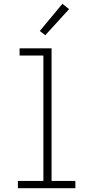

<svg xmlns="http://www.w3.org/2000/svg" viewBox="-20 -989 490 1009"><path d="M74 0V-38H208V-697H83V-735H251V-38H376V0ZM218 -804 189 -826 308 -969 343 -941Z"/></svg>

Font: Iosevka Etoile Extralight
Style: Regular
Weight: 200
Designer: Belleve Invis
Foundry: Belleve Invis
Version: Version 22.1.2; ttfautohint (v1.8.4)